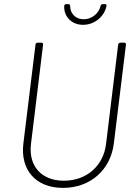

<svg xmlns="http://www.w3.org/2000/svg" viewBox="-20 -908 656 936"><path d="M385 -787C440 -787 488 -826 499 -878C501 -885 497 -888 491 -888H482C476 -888 471 -885 470 -878C461 -841 426 -814 388 -814C350 -814 322 -841 322 -878C322 -885 319 -888 313 -888H303C297 -888 293 -884 293 -878C291 -826 330 -787 385 -787ZM287 8C420 8 519 -79 535 -209L594 -690C595 -696 591 -700 585 -700H567C561 -700 557 -696 556 -690L497 -206C484 -99 402 -27 291 -27C182 -27 118 -99 131 -206L190 -690C191 -696 188 -700 182 -700H164C158 -700 153 -696 153 -690L94 -209C78 -79 155 8 287 8Z"/></svg>

Font: Barlow ExtraLight
Style: Italic
Weight: 275
Italic angle: -7°
Designer: Jeremy Tribby
Foundry: Tribby Type
Version: Version 1.422;hotconv 1.0.109;makeotfexe 2.5.65596